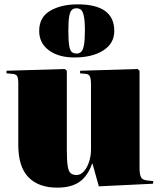

<svg xmlns="http://www.w3.org/2000/svg" viewBox="-20 -848 739 882"><path d="M243 14Q157 14 110.5 -34Q64 -82 64 -182V-465Q64 -491 58 -499.5Q52 -508 34 -509L10 -511V-523L278 -531L287 -523V-160Q287 -110 291 -85Q295 -60 305 -52Q315 -44 332 -44Q350 -44 365 -60.5Q380 -77 389 -104Q398 -131 398 -161V-463Q398 -483 393.5 -495.5Q389 -508 372 -509L348 -511V-523L612 -531L621 -523V-76Q621 -48 627.5 -34.5Q634 -21 657 -19L684 -16L683 -4L434 8L405 -96H403Q383 -39 345 -12.5Q307 14 243 14ZM322 -584Q249 -584 204.5 -617Q160 -650 160 -706Q160 -769 210.5 -798.5Q261 -828 337 -828Q505 -828 505 -706Q505 -648 454 -616Q403 -584 322 -584ZM332 -602Q344 -602 352.5 -609.5Q361 -617 365.5 -640Q370 -663 370 -707Q370 -753 365 -775Q360 -797 351.5 -803.5Q343 -810 331 -810Q318 -810 310 -802.5Q302 -795 298 -773Q294 -751 294 -707Q294 -660 298 -637.5Q302 -615 310.5 -608.5Q319 -602 332 -602Z"/></svg>

Font: Display Black
Style: Regular
Weight: 900
Designer: Latin by Veronika Burian and Jose Scaglione. Greek by Irene Vlachou. Cyrillic by Vera Evstafieva.
Foundry: TypeTogether
Version: Version 3.002